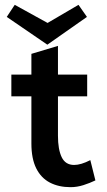

<svg xmlns="http://www.w3.org/2000/svg" viewBox="-20 -756 441 795"><path d="M272 19Q223 19 186.5 0Q150 -19 130 -59Q110 -99 110 -162V-357H27V-447H110V-533L220 -566V-447H341V-357H220V-194Q220 -137 235.5 -105Q251 -73 287 -73Q315 -73 354 -93L375 -9Q352 2 325.5 10.5Q299 19 272 19ZM176 -571 8 -686 41 -736 177 -661 305 -736 340 -686Z"/></svg>

Font: Podkova
Style: Bold
Weight: 700
Designer: Ilya Yudin
Foundry: Cyreal (www.cyreal.org)
Version: Version 2.102; ttfautohint (v1.8.1.43-b0c9)